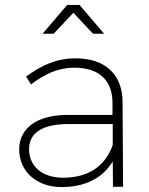

<svg xmlns="http://www.w3.org/2000/svg" viewBox="-20 -759 607 780"><path d="M278 -707 358 -622H403L303 -739H253L153 -622H198ZM480 0 478 -346C477 -454 410 -522 287 -522C208 -522 148 -493 86 -448L106 -416C161 -458 216 -484 281 -484C385 -484 436 -431 437 -343V-292H252C132 -292 58 -239 58 -152C58 -64 127 1 230 1C320 1 394 -31 438 -103L439 0ZM236 -37C151 -37 98 -84 98 -153C98 -220 154 -255 256 -255H438V-170C406 -79 333 -37 236 -37Z"/></svg>

Font: Montserrat arm ExtraLight
Style: Regular
Weight: 275
Designer: Julieta Ulanovsky
Foundry: Julieta Ulanovsky
Version: Version 6.000;PS 006.000;hotconv 1.0.88;makeotf.lib2.5.64775